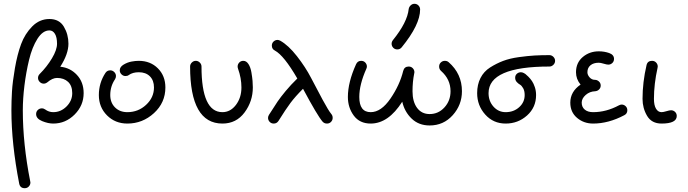

<svg xmlns="http://www.w3.org/2000/svg" viewBox="-20 -650 3620 1010"><path d="M140 310Q140 322 131.5 331Q123 340 110 340Q86 340 81 316Q40 105 40 -70Q40 -118 43 -168.5Q46 -219 58.5 -291.5Q71 -364 91 -418Q111 -472 149.5 -511Q188 -550 240 -550Q292 -550 316 -509.5Q340 -469 340 -420Q340 -366 297 -299Q349 -294 384.5 -256Q420 -218 420 -160Q420 -95 372.5 -47.5Q325 0 260 0Q233 0 201.5 -13Q170 -26 170 -50Q170 -63 179 -71.5Q188 -80 200 -80Q210 -80 218 -74Q237 -60 260 -60Q300 -60 330 -90Q360 -120 360 -160Q360 -199 338 -219.5Q316 -240 280 -240Q256 -240 229 -217Q220 -210 210 -210Q198 -210 189 -219Q180 -228 180 -240Q180 -252 189 -261Q227 -299 253.5 -343.5Q280 -388 280 -420Q280 -454 269 -472Q258 -490 240 -490Q205 -490 177 -446Q149 -402 133 -335.5Q117 -269 108.5 -199.5Q100 -130 100 -70Q100 107 139 304Q139 305 139.5 307Q140 309 140 310Z M560 -280Q572 -280 581 -271Q590 -262 590 -250Q590 -241 585 -233Q560 -196 560 -150Q560 -110 585 -85Q610 -60 650 -60Q707 -60 748.5 -98.5Q790 -137 790 -190Q790 -227 768.5 -248.5Q747 -270 710 -270Q678 -270 657 -255Q651 -250 640 -250Q628 -250 619 -259Q610 -268 610 -280Q610 -298 630 -310Q650 -322 671 -326Q692 -330 710 -330Q771 -330 810.5 -290.5Q850 -251 850 -190Q850 -110 790 -55Q730 0 650 0Q586 0 543 -43Q500 -86 500 -150Q500 -214 535 -267Q544 -280 560 -280Z M1260 -330Q1276 -330 1287 -313Q1298 -296 1302.5 -269.5Q1307 -243 1308.5 -224.5Q1310 -206 1310 -190Q1310 -117 1266.5 -58.5Q1223 0 1150 0Q980 0 980 -300Q980 -312 989 -321Q998 -330 1010 -330Q1022 -330 1031 -321Q1040 -312 1040 -300Q1040 -60 1150 -60Q1192 -60 1221 -98Q1250 -136 1250 -190Q1250 -239 1232 -289Q1230 -295 1230 -300Q1230 -312 1238.5 -321Q1247 -330 1260 -330Z M1700 0Q1686 0 1677 -10Q1650 -41 1574 -183Q1533 -142 1508 -108.5Q1483 -75 1445 -14Q1436 0 1420 0Q1407 0 1398.5 -9Q1390 -18 1390 -30Q1390 -38 1395 -46Q1424 -92 1440 -115.5Q1456 -139 1483 -171.5Q1510 -204 1544 -237Q1474 -358 1426 -384Q1410 -392 1410 -410Q1410 -423 1419 -431.5Q1428 -440 1440 -440Q1446 -440 1454 -436Q1497 -412 1542 -354.5Q1587 -297 1616.5 -240Q1646 -183 1677 -125.5Q1708 -68 1723 -50Q1730 -42 1730 -30Q1730 -18 1721.5 -9Q1713 0 1700 0Z M2290 -300Q2290 -313 2299 -321.5Q2308 -330 2320 -330Q2332 -330 2340 -323Q2410 -262 2410 -170Q2410 -98 2361.5 -44Q2313 10 2240 10Q2183 10 2145.5 -26Q2108 -62 2096 -115Q2023 0 1930 0Q1872 0 1841 -42Q1810 -84 1810 -140Q1810 -217 1853 -312Q1861 -330 1880 -330Q1893 -330 1901.5 -321Q1910 -312 1910 -300Q1910 -294 1907 -288Q1870 -205 1870 -140Q1870 -60 1930 -60Q1985 -60 2034 -131.5Q2083 -203 2101 -277Q2107 -300 2130 -300Q2143 -300 2151.5 -291Q2160 -282 2160 -270Q2160 -269 2159.5 -267Q2159 -265 2159 -264Q2150 -220 2150 -170Q2150 -115 2174 -82.5Q2198 -50 2240 -50Q2286 -50 2318 -85Q2350 -120 2350 -170Q2350 -233 2300 -277Q2290 -286 2290 -300ZM2160 -630Q2173 -630 2181.5 -621Q2190 -612 2190 -600Q2190 -520 2093 -401Q2084 -390 2070 -390Q2057 -390 2048.5 -399Q2040 -408 2040 -420Q2040 -430 2047 -439Q2123 -533 2130 -603Q2132 -614 2140.5 -622Q2149 -630 2160 -630Z M2720 -270Q2727 -270 2735 -266Q2738 -265 2743.5 -261Q2749 -257 2759.5 -246.5Q2770 -236 2778.5 -223.5Q2787 -211 2793.5 -191.5Q2800 -172 2800 -150Q2800 -85 2752.5 -42.5Q2705 0 2640 0Q2575 0 2532.5 -47.5Q2490 -95 2490 -160Q2490 -205 2507.5 -239.5Q2525 -274 2558 -295Q2591 -316 2626.5 -329.5Q2662 -343 2709.5 -349.5Q2757 -356 2792 -358Q2827 -360 2870 -360Q2882 -360 2891 -351Q2900 -342 2900 -330Q2900 -318 2891 -309Q2882 -300 2870 -300Q2550 -300 2550 -160Q2550 -118 2576 -89Q2602 -60 2640 -60Q2682 -60 2711 -86Q2740 -112 2740 -150Q2740 -172 2732 -186Q2724 -200 2715 -205Q2706 -210 2698 -219Q2690 -228 2690 -241Q2690 -254 2699 -262Q2708 -270 2720 -270Z M3250 -100Q3262 -100 3271 -91.5Q3280 -83 3280 -70Q3280 -52 3264 -44Q3181 0 3100 0Q3051 0 3015.5 -30Q2980 -60 2980 -110Q2980 -168 3034 -205Q3010 -234 3010 -270Q3010 -320 3045.5 -350Q3081 -380 3130 -380Q3159 -380 3184.5 -371Q3210 -362 3210 -340Q3210 -327 3201 -318.5Q3192 -310 3180 -310Q3172 -310 3155.5 -315Q3139 -320 3130 -320Q3102 -320 3086 -306.5Q3070 -293 3070 -270Q3070 -256 3081.5 -243Q3093 -230 3110 -230Q3121 -230 3130.5 -221.5Q3140 -213 3140 -200Q3140 -188 3131.5 -179.5Q3123 -171 3111 -170Q3082 -169 3061 -150.5Q3040 -132 3040 -110Q3040 -87 3056 -73.5Q3072 -60 3100 -60Q3169 -60 3236 -96Q3244 -100 3250 -100Z M3510 -70Q3522 -70 3531 -61.5Q3540 -53 3540 -40Q3540 0 3460 0Q3408 0 3384 -40.5Q3360 -81 3360 -130Q3360 -217 3381 -307Q3386 -330 3410 -330Q3423 -330 3431.5 -321Q3440 -312 3440 -300Q3440 -299 3439.5 -296.5Q3439 -294 3439 -293Q3420 -208 3420 -130Q3420 -96 3431 -78Q3442 -60 3460 -60Q3469 -60 3485.5 -65Q3502 -70 3510 -70Z"/></svg>

Font: Pecita
Style: Book
Weight: 400
Width: 7
Version: Version 4.3